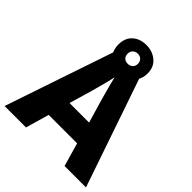

<svg xmlns="http://www.w3.org/2000/svg" viewBox="-236 -1030 1179 1179"><g transform="rotate(45 353.5 -440.5)"><path d="M521 0 477 -153H230L186 0H0L243 -717H461L707 0ZM397 -438Q392 -456 383.5 -486.5Q375 -517 366.5 -549Q358 -581 353 -603Q349 -581 340.5 -548.5Q332 -516 324 -485.5Q316 -455 311 -438L269 -295H439ZM352 -643Q296 -643 261.5 -674.5Q227 -706 227 -762Q227 -818 261.5 -849.5Q296 -881 352 -881Q405 -881 442.5 -849.5Q480 -818 480 -763Q480 -707 443 -675Q406 -643 352 -643ZM352 -718Q371 -718 383.5 -730Q396 -742 396 -762Q396 -782 383.5 -794Q371 -806 352 -806Q333 -806 320 -794Q307 -782 307 -762Q307 -742 318.5 -730Q330 -718 352 -718Z"/></g></svg>

Font: Noto Sans Malayalam ExtraBold
Style: Regular
Weight: 800
Designer: Jelle Bosma - Monotype Design Team
Foundry: Monotype Imaging Inc.
Version: Version 2.104; ttfautohint (v1.8.4.7-5d5b)